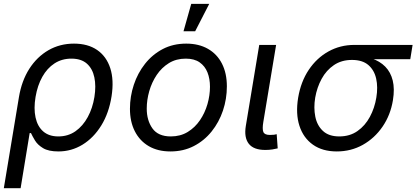

<svg xmlns="http://www.w3.org/2000/svg" viewBox="-22 -781 2180 1005"><path d="M-2 204.1 77.1 -272.5Q91.3 -357.9 131.3 -420.7Q171.4 -483.4 231.4 -518.1Q291.5 -552.7 365.2 -552.7Q438 -552.7 486.6 -519.3Q535.2 -485.8 555.2 -424.1Q575.2 -362.3 562 -277.3Q548.3 -189.5 508.3 -124.5Q468.3 -59.6 410.2 -23.9Q352.1 11.7 283.7 11.7Q231.9 11.7 203.4 -5.6Q174.8 -22.9 161.1 -45.7Q147.5 -68.4 140.1 -84.5H133.3L85.9 204.1ZM283.2 -66.9Q334.5 -66.9 373.3 -94.2Q412.1 -121.6 437.5 -168.5Q462.9 -215.3 472.2 -273.4Q481.4 -330.6 471.9 -376Q462.4 -421.4 432.9 -447.8Q403.3 -474.1 351.6 -474.1Q301.8 -474.1 263.2 -449Q224.6 -423.8 199.5 -378.9Q174.3 -334 164.1 -273.9Q153.8 -212.9 164.1 -166Q174.3 -119.1 204.3 -93Q234.4 -66.9 283.2 -66.9Z M870.1 11.7Q804.2 11.7 756.8 -15.9Q709.5 -43.5 683.8 -93.8Q658.2 -144 658.2 -211.4Q658.2 -276.4 678.5 -337.4Q698.7 -398.4 737.1 -447Q775.4 -495.6 829.8 -524.2Q884.3 -552.7 952.6 -552.7Q1018.6 -552.7 1066.4 -525.4Q1114.3 -498 1139.9 -447.8Q1165.5 -397.5 1165.5 -329.1Q1165.5 -263.2 1145 -202.1Q1124.5 -141.1 1085.7 -92.8Q1046.9 -44.4 992.4 -16.4Q938 11.7 870.1 11.7ZM872.1 -66.9Q922.4 -66.9 960.7 -90.3Q999 -113.8 1024.9 -152.1Q1050.8 -190.4 1064 -236.3Q1077.1 -282.2 1077.1 -327.1Q1077.1 -368.7 1064 -401.9Q1050.8 -435.1 1022.9 -454.6Q995.1 -474.1 950.2 -474.1Q900.4 -474.1 862.3 -450.7Q824.2 -427.2 798.3 -388.7Q772.5 -350.1 759.3 -304Q746.1 -257.8 746.1 -212.4Q746.1 -150.9 775.9 -108.9Q805.7 -66.9 872.1 -66.9ZM938.5 -617.2 979 -760.7H1073.2L999.5 -617.2Z M1366.7 3.9Q1305.2 3.9 1280 -28.8Q1254.9 -61.5 1264.6 -121.1L1335 -545.9H1423.3L1356.4 -143.1Q1350.1 -106 1356.4 -90.3Q1362.8 -74.7 1390.6 -74.7Q1404.8 -74.7 1412.4 -75.7Q1419.9 -76.7 1426.3 -78.6L1431.6 -4.4Q1420.9 -1.5 1403.6 1.2Q1386.2 3.9 1366.7 3.9Z M1740.7 11.7Q1666 11.7 1616 -23.7Q1565.9 -59.1 1545.4 -122.3Q1524.9 -185.5 1538.6 -269.5Q1552.7 -353.5 1594.2 -415.5Q1635.7 -477.5 1697.3 -511.7Q1758.8 -545.9 1833 -545.9H2137.7L2125.5 -471.2H1886.2L1820.3 -467.3Q1765.6 -467.3 1725.8 -440.2Q1686 -413.1 1661.6 -368.4Q1637.2 -323.7 1627.9 -270Q1619.1 -216.8 1628.4 -170.4Q1637.7 -124 1668.5 -95.5Q1699.2 -66.9 1753.9 -66.9Q1809.1 -66.9 1849.1 -95Q1889.2 -123 1914.1 -169.4Q1939 -215.8 1947.8 -270Q1957 -324.7 1947 -369.4Q1937 -414.1 1906 -440.7Q1875 -467.3 1820.3 -467.3L1824.2 -489.3Q1879.4 -489.3 1922.9 -475.1Q1966.3 -460.9 1994.6 -432.1Q2022.9 -403.3 2033.7 -359.6Q2044.4 -315.9 2034.7 -256.3Q2022 -178.7 1980.5 -118.2Q1939 -57.6 1877.2 -22.9Q1815.4 11.7 1740.7 11.7Z"/></svg>

Font: Inter
Style: Italic
Weight: 400
Italic angle: -9.3988°
Designer: Rasmus Andersson
Foundry: rsms
Version: Version 4.001;git-66647c0bb